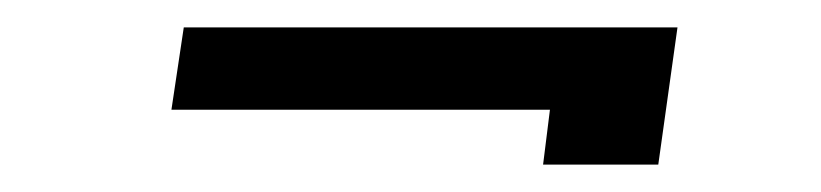

<svg xmlns="http://www.w3.org/2000/svg" viewBox="-20 -268 599 140"><path d="M376 -148H460L474 -248H114L105 -188H381Z"/></svg>

Font: Josefin Slab Thin
Style: Bold Italic
Weight: 700
Italic angle: -12°
Version: Version 2.000